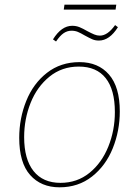

<svg xmlns="http://www.w3.org/2000/svg" viewBox="-20 -793 592 819"><path d="M491 -318Q491 -235 461 -160.5Q431 -86 372.5 -40Q314 6 234 6Q155 6 108.5 -46.5Q62 -99 62 -205Q62 -288 92 -362.5Q122 -437 180.5 -482.5Q239 -528 319 -528Q399 -528 445 -475Q491 -422 491 -318ZM83 -208Q83 -114 123 -63.5Q163 -13 238 -13Q309 -13 361.5 -55.5Q414 -98 442 -167.5Q470 -237 470 -315Q470 -410 431 -459.5Q392 -509 316 -509Q244 -509 191 -466Q138 -423 110.5 -354Q83 -285 83 -208ZM206 -625Q242 -683 288 -683Q305 -683 319.5 -677Q334 -671 353 -660Q370 -651 382 -646Q394 -641 406 -641Q439 -641 471 -686L483 -677Q447 -620 402 -620Q386 -620 373.5 -625.5Q361 -631 341 -642Q324 -652 312 -657Q300 -662 285 -662Q267 -662 251.5 -651.5Q236 -641 219 -616ZM255 -773H476L473 -752H252Z"/></svg>

Font: Bitter Pro Thin
Style: Italic
Weight: 250
Italic angle: -9°
Designer: Sol Matas, and Bitter project Authors
Foundry: Sol Matas
Version: Version 1.010